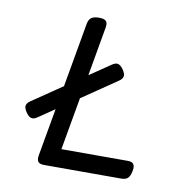

<svg xmlns="http://www.w3.org/2000/svg" viewBox="-69 -655 739 726"><g transform="rotate(10 300.0 -292.0)"><path d="M481 -47.9Q481 -42.5 479.5 -35.2Q476.1 -16.1 467.8 -8.1Q459.5 0 442.9 0H146.5Q132.3 0 125.7 -5.1Q119.1 -10.3 119.1 -22.5Q119.1 -29.3 120.1 -33.2L152.3 -215.3L91.3 -173.8Q79.6 -166 71.8 -166Q59.1 -166 46.9 -184.1Q38.1 -197.3 38.1 -206.1Q38.1 -218.3 53.7 -228.5L168.5 -306.6L211.9 -552.7Q214.8 -569.8 224.4 -577.1Q233.9 -584.5 253.4 -584.5H254.4Q271.5 -584.5 278.8 -579.3Q286.1 -574.2 286.1 -562.5Q286.1 -560.5 285.2 -552.7L252 -363.3L331.5 -417.5Q343.3 -425.3 351.1 -425.3Q363.8 -425.3 376 -407.2Q384.8 -394 384.8 -385.3Q384.8 -373 369.1 -362.8L235.8 -272L200.2 -70.3H455.1Q468.3 -70.3 474.6 -64.9Q481 -59.6 481 -47.9Z"/></g></svg>

Font: Courier Prime Sans
Style: Italic
Weight: 400
Italic angle: -10°
Designer: Alan Dague-Greene
Foundry: Quote-Unquote Apps
Version: Version 3.020